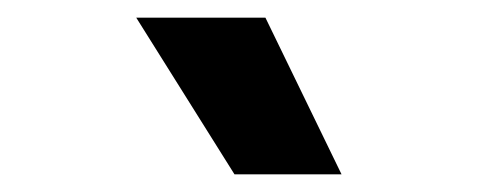

<svg xmlns="http://www.w3.org/2000/svg" viewBox="-20 -818 540 217"><path d="M366 -621H245L134 -798H280Z"/></svg>

Font: Hind Kochi
Style: Bold
Weight: 700
Designer: Dhruvi Tolia
Foundry: Indian Type Foundry
Version: Version 0.702;PS 1.0;hotconv 1.0.81;makeotf.lib2.5.63406